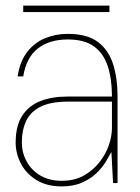

<svg xmlns="http://www.w3.org/2000/svg" viewBox="-20 -654 500 686"><path d="M200 12Q148 12 111.5 -10Q75 -32 55.5 -68Q36 -104 36 -145Q36 -204 59 -240Q82 -276 123.5 -292.5Q165 -309 220 -309H380Q380 -372 365 -417.5Q350 -463 316 -488Q282 -513 222 -513Q157 -513 115.5 -481Q74 -449 63 -381H43Q51 -434 76.5 -467.5Q102 -501 140 -517Q178 -533 222 -533Q292 -533 330.5 -503.5Q369 -474 384.5 -423.5Q400 -373 400 -311V0H384L378 -111Q371 -98 358.5 -77Q346 -56 325.5 -36Q305 -16 274 -2Q243 12 200 12ZM200 -8Q246 -8 279 -26.5Q312 -45 335 -74Q358 -103 369 -135.5Q380 -168 380 -197V-291H224Q161 -291 124.5 -272.5Q88 -254 73 -221Q58 -188 58 -145Q58 -109 75 -77.5Q92 -46 124 -27Q156 -8 200 -8ZM63 -611V-634H371V-611Z"/></svg>

Font: DM Sans 10pt Thin
Style: Regular
Weight: 250
Version: Version 4.004;gftools[0.9.30]